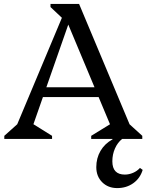

<svg xmlns="http://www.w3.org/2000/svg" viewBox="-20 -710 749 981"><path d="M2 0V-16L88 -93L42 -13L326 -690H384L668 -13L621 -94L707 -16V0H446V-16L576 -96L568 -13L306 -639H348L129 -13L116 -97L246 -16V0ZM172 -214V-264H518V-214ZM307 -609 238 -674V-690H343ZM579 251Q532 251 502 221Q472 191 472 144Q472 98 493.5 61Q515 24 555 2V-20H604V0Q581 18 567.5 48.5Q554 79 554 114Q554 182 618 182Q639 182 660 173Q681 164 695 148L709 158Q696 201 661 226Q626 251 579 251Z"/></svg>

Font: Platypi Light
Style: Regular
Weight: 300
Designer: David Sargent
Foundry: Bolt Cutter Type
Version: Version 1.200